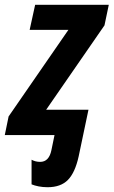

<svg xmlns="http://www.w3.org/2000/svg" viewBox="-54 -565 475 803"><path d="M145 218Q125 218 107.5 214.5Q90 211 78 206V103Q94 112 114 112Q151 112 161 63L174 0H-34L-18 -78L232 -440H70L93 -545H401L383 -459L139 -106H316L275 89Q260 157 230 187.5Q200 218 145 218Z"/></svg>

Font: Noto Sans Condensed
Style: Bold Italic
Weight: 700
Width: 3
Italic angle: -12°
Designer: Monotype Design Team
Foundry: Monotype Imaging Inc.
Version: Version 2.013; ttfautohint (v1.8.4.7-5d5b)